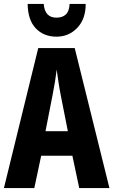

<svg xmlns="http://www.w3.org/2000/svg" viewBox="-20 -959 578 979"><path d="M384 0 349 -165H190L155 0H0L175 -714H361L538 0ZM290 -472Q283 -508 278 -542Q273 -576 269 -604Q266 -577 260.5 -543Q255 -509 248 -474L212 -290H326ZM417 -939Q417 -862 374 -817Q331 -772 268 -772Q203 -772 162.5 -814.5Q122 -857 121 -939H203Q208 -869 268 -869Q298 -869 315.5 -885Q333 -901 335 -939Z"/></svg>

Font: Noto Sans Bengali ExtraCondensed
Style: Bold
Weight: 700
Width: 2
Designer: Joana Ranito - Universal Thirst; Jelle Bosma - Monotype Design Team
Foundry: Universal Thirst ehf.
Version: Version 3.000; ttfautohint (v1.8.4.7-5d5b)